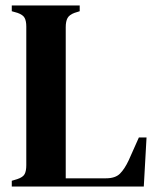

<svg xmlns="http://www.w3.org/2000/svg" viewBox="-20 -681 580 701"><path d="M23 0V-21L43 -27Q64 -34 70 -45.5Q76 -57 76 -78V-584Q76 -604 70 -615.5Q64 -627 44 -634L23 -640V-661H271V-640L252 -634Q233 -627 226.5 -615Q220 -603 220 -582V-30H367Q401 -30 418 -47Q435 -64 450 -96L487 -179H515L505 0Z"/></svg>

Font: DM Serif Text
Style: Regular
Weight: 400
Designer: Colophon Foundry, Frank Grießhammer
Foundry: Colophon Foundry
Version: Version 5.200; ttfautohint (v1.8.3)